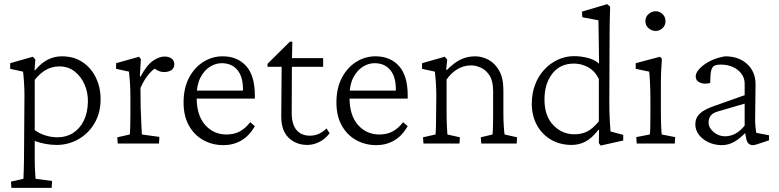

<svg xmlns="http://www.w3.org/2000/svg" viewBox="-20 -696 3777 931"><path d="M35.2 214.8 33.2 184.6 93.8 170.9Q93.8 166 94.2 156.2Q94.7 146.5 95.2 129.4Q95.7 112.3 96.2 87.4Q96.7 62.5 96.7 27.3L98.6 -236.3Q98.6 -266.6 96.2 -300.8Q93.8 -335 91.8 -348.6L29.3 -362.3V-389.6L139.6 -420.9L151.4 -407.2L147.5 -355.5H150.4Q179.7 -390.6 211.4 -406.7Q243.2 -422.9 280.3 -422.9Q337.9 -422.9 379.9 -395Q421.9 -367.2 444.8 -319.8Q467.8 -272.5 467.8 -214.8Q467.8 -149.4 439 -99.6Q410.2 -49.8 361.3 -21.5Q312.5 6.8 253.9 6.8Q227.5 6.8 199.2 1.5Q170.9 -3.9 148.4 -12.7V66.4Q148.4 106.4 149.9 130.9Q151.4 155.3 152.3 170.9L232.4 181.6L230.5 214.8ZM258.8 -30.3Q301.8 -30.3 334.5 -51.3Q367.2 -72.3 386.2 -110.8Q405.3 -149.4 406.2 -202.1Q407.2 -247.1 390.1 -286.1Q373 -325.2 341.8 -349.6Q310.5 -374 268.6 -374Q232.4 -374 203.1 -357.4Q173.8 -340.8 148.4 -308.6V-65.4Q169.9 -48.8 199.2 -39.6Q228.5 -30.3 258.8 -30.3Z M550.8 0 548.8 -30.3 609.4 -43.9Q610.4 -49.8 610.8 -62Q611.3 -74.2 611.8 -96.2Q612.3 -118.2 612.3 -151.4V-229.5Q612.3 -263.7 609.9 -299.3Q607.4 -335 605.5 -348.6L543 -362.3V-389.6L654.3 -420.9L663.1 -409.2L658.2 -325.2L661.1 -324.2Q692.4 -381.8 722.7 -401.9Q752.9 -421.9 777.3 -421.9Q798.8 -421.9 812 -412.1Q825.2 -402.3 825.2 -384.8Q825.2 -366.2 811.5 -356.4Q797.9 -346.7 775.4 -346.7Q759.8 -346.7 745.1 -354Q730.5 -361.3 719.7 -372.1L731.4 -364.3Q712.9 -351.6 694.8 -328.1Q676.8 -304.7 661.1 -269.5L662.1 -171.9Q663.1 -152.3 664.1 -127.9Q665 -103.5 666 -80.6Q667 -57.6 668 -43.9L752.9 -32.2L751 0Z M1063.5 7.8Q1010.7 7.8 966.8 -16.1Q922.9 -40 896.5 -86.4Q870.1 -132.8 870.1 -199.2Q870.1 -269.5 897 -319.8Q923.8 -370.1 967.8 -397Q1011.7 -423.8 1062.5 -422.9Q1132.8 -421.9 1174.3 -375Q1215.8 -328.1 1215.8 -232.4V-217.8H908.2V-256.8H1167L1158.2 -249V-263.7Q1158.2 -324.2 1130.9 -356.9Q1103.5 -389.6 1054.7 -389.6Q1025.4 -389.6 997.6 -372.1Q969.7 -354.5 951.7 -319.3Q933.6 -284.2 933.6 -230.5V-222.7Q933.6 -136.7 974.6 -90.3Q1015.6 -43.9 1078.1 -43.9Q1114.3 -43.9 1141.6 -58.1Q1168.9 -72.3 1193.4 -103.5L1215.8 -84Q1188.5 -37.1 1149.9 -14.6Q1111.3 7.8 1063.5 7.8Z M1578.1 -49.8Q1557.6 -22.5 1528.8 -7.8Q1500 6.8 1470.7 6.8Q1416 6.8 1379.9 -27.8Q1343.8 -62.5 1343.8 -130.9L1345.7 -372.1H1277.3V-386.7L1385.7 -494.1H1397.5L1395.5 -393.6L1394.5 -148.4Q1394.5 -93.8 1417.5 -65.9Q1440.4 -38.1 1482.4 -38.1Q1507.8 -38.1 1527.8 -47.9Q1547.9 -57.6 1563.5 -73.2ZM1371.1 -372.1V-414.1H1546.9V-372.1Z M1804.7 7.8Q1752 7.8 1708 -16.1Q1664.1 -40 1637.7 -86.4Q1611.3 -132.8 1611.3 -199.2Q1611.3 -269.5 1638.2 -319.8Q1665 -370.1 1709 -397Q1752.9 -423.8 1803.7 -422.9Q1874 -421.9 1915.5 -375Q1957 -328.1 1957 -232.4V-217.8H1649.4V-256.8H1908.2L1899.4 -249V-263.7Q1899.4 -324.2 1872.1 -356.9Q1844.7 -389.6 1795.9 -389.6Q1766.6 -389.6 1738.8 -372.1Q1710.9 -354.5 1692.9 -319.3Q1674.8 -284.2 1674.8 -230.5V-222.7Q1674.8 -136.7 1715.8 -90.3Q1756.8 -43.9 1819.3 -43.9Q1855.5 -43.9 1882.8 -58.1Q1910.2 -72.3 1934.6 -103.5L1957 -84Q1929.7 -37.1 1891.1 -14.6Q1852.5 7.8 1804.7 7.8Z M2033.2 0 2031.2 -30.3 2091.8 -43.9Q2092.8 -52.7 2093.3 -64Q2093.8 -75.2 2094.2 -95.7Q2094.7 -116.2 2094.7 -151.4L2095.7 -228.5Q2095.7 -261.7 2093.3 -298.3Q2090.8 -335 2088.9 -348.6L2026.4 -362.3V-389.6L2136.7 -420.9L2148.4 -407.2L2143.6 -357.4L2146.5 -356.4Q2183.6 -393.6 2215.3 -408.2Q2247.1 -422.9 2284.2 -422.9Q2317.4 -422.9 2348.6 -406.2Q2379.9 -389.6 2400.4 -353.5Q2420.9 -317.4 2420.9 -259.8V-147.5Q2420.9 -111.3 2422.9 -83Q2424.8 -54.7 2426.8 -43.9L2487.3 -30.3L2485.4 0H2313.5L2311.5 -30.3L2368.2 -43.9Q2369.1 -51.8 2369.6 -61.5Q2370.1 -71.3 2370.6 -88.9Q2371.1 -106.4 2371.1 -137.7V-254.9Q2371.1 -302.7 2354 -329.6Q2336.9 -356.4 2312 -367.7Q2287.1 -378.9 2264.6 -378.9Q2228.5 -378.9 2198.2 -360.8Q2168 -342.8 2145.5 -310.5V-161.1Q2145.5 -110.4 2147 -83.5Q2148.4 -56.6 2149.4 -43.9L2210 -30.3L2208 0Z M2892.6 9.8 2883.8 -2 2884.8 -66.4H2881.8Q2850.6 -26.4 2819.3 -9.8Q2788.1 6.8 2752 6.8Q2695.3 6.8 2651.4 -19Q2607.4 -44.9 2583 -90.3Q2558.6 -135.7 2558.6 -193.4Q2558.6 -243.2 2574.7 -285.6Q2590.8 -328.1 2619.6 -358.9Q2648.4 -389.6 2685.5 -406.7Q2722.7 -423.8 2764.6 -423.8Q2795.9 -423.8 2829.1 -415.5Q2862.3 -407.2 2884.8 -387.7Q2884.8 -405.3 2884.3 -436.5Q2883.8 -467.8 2883.3 -502Q2882.8 -536.1 2882.3 -563Q2881.8 -589.8 2881.8 -597.7L2803.7 -612.3L2801.8 -639.6L2923.8 -675.8L2938.5 -664.1Q2936.5 -603.5 2936 -544.4Q2935.5 -485.4 2935.5 -421.9L2934.6 -197.3Q2934.6 -147.5 2937 -109.9Q2939.5 -72.3 2940.4 -58.6L3002 -42V-14.6ZM2765.6 -44.9Q2799.8 -44.9 2826.7 -58.1Q2853.5 -71.3 2883.8 -107.4V-313.5Q2863.3 -353.5 2830.6 -370.6Q2797.9 -387.7 2763.7 -387.7Q2695.3 -387.7 2657.7 -338.4Q2620.1 -289.1 2620.1 -213.9Q2620.1 -133.8 2662.6 -89.4Q2705.1 -44.9 2765.6 -44.9Z M3067.4 0 3065.4 -31.2 3130.9 -43.9Q3131.8 -47.9 3132.3 -55.7Q3132.8 -63.5 3133.3 -85.4Q3133.8 -107.4 3133.8 -151.4V-210Q3133.8 -257.8 3131.8 -296.4Q3129.9 -335 3127.9 -348.6L3062.5 -362.3V-389.6L3180.7 -420.9L3189.5 -410.2Q3187.5 -379.9 3186 -351.6Q3184.6 -323.2 3184.6 -284.2V-161.1Q3184.6 -111.3 3186 -81.5Q3187.5 -51.8 3188.5 -43.9L3253.9 -31.2L3252 0ZM3159.2 -545.9Q3140.6 -545.9 3125 -559.1Q3109.4 -572.3 3109.4 -593.8Q3109.4 -614.3 3125 -627.9Q3140.6 -641.6 3159.2 -641.6Q3177.7 -641.6 3192.4 -627.9Q3207 -614.3 3207 -593.8Q3207 -572.3 3192.4 -559.1Q3177.7 -545.9 3159.2 -545.9Z M3480.5 7.8Q3445.3 7.8 3416 -5.9Q3386.7 -19.5 3369.1 -42.5Q3351.6 -65.4 3351.6 -92.8Q3351.6 -124 3372.6 -144.5Q3393.6 -165 3444.3 -182.6L3590.8 -234.4V-291Q3590.8 -317.4 3575.2 -338.4Q3559.6 -359.4 3533.7 -371.1Q3507.8 -382.8 3474.6 -382.8Q3446.3 -382.8 3436.5 -371.6Q3426.8 -360.4 3424.8 -325.2L3423.8 -293.9Q3395.5 -286.1 3374.5 -295.4Q3353.5 -304.7 3353.5 -325.2Q3353.5 -339.8 3365.7 -355.5Q3377.9 -371.1 3398.4 -385.3Q3418.9 -399.4 3444.3 -409.2Q3469.7 -418.9 3497.1 -422.9Q3561.5 -422.9 3602.1 -386.2Q3642.6 -349.6 3643.6 -290L3641.6 -112.3Q3641.6 -98.6 3643.6 -79.1Q3645.5 -59.6 3647.5 -51.8L3709 -40V-15.6L3668 -2Q3656.2 2 3646.5 4.9Q3636.7 7.8 3630.9 7.8Q3604.5 7.8 3598.6 -23.4L3591.8 -58.6L3603.5 -61.5Q3570.3 -25.4 3541 -8.8Q3511.7 7.8 3480.5 7.8ZM3495.1 -35.2Q3522.5 -35.2 3545.9 -47.9Q3569.3 -60.5 3590.8 -86.9V-193.4L3460 -155.3Q3436.5 -148.4 3426.3 -135.3Q3416 -122.1 3416 -101.6Q3416 -76.2 3440.4 -55.7Q3464.8 -35.2 3495.1 -35.2Z"/></svg>

Font: Crimson Pro ExtraLight
Style: Regular
Weight: 250
Designer: Jacques Le Bailly
Foundry: Baron von Fonthausen
Version: Version 1.003